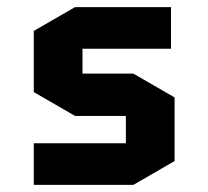

<svg xmlns="http://www.w3.org/2000/svg" viewBox="-20 -520 586 540"><path d="M471 -246V-67L355 0H75V-117H334V-194H191L75 -261V-433L191 -500H461V-383H212V-313H355Z"/></svg>

Font: Quantico
Style: Bold
Weight: 700
Designer: Matt Desmond
Foundry: MADtype
Version: Version 2.002